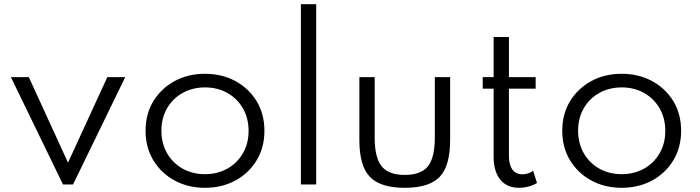

<svg xmlns="http://www.w3.org/2000/svg" viewBox="-20 -880 3338 916"><path d="M328.5 0 577.5 -512H492L304.5 -104L117.5 -512H32L280.5 0Z M958 16C1011.5 16 1059.5 4.5 1102.5 -18.5C1145 -41.5 1179 -73.5 1204 -114.5C1229 -155.5 1241.5 -202.5 1241.5 -256C1241.5 -309.5 1229 -357 1204 -398C1179 -438.5 1145 -470.5 1102.5 -493.5C1059.5 -516.5 1011.5 -528 958 -528C904.5 -528 856 -516.5 813.5 -493.5C771 -470.5 737 -438.5 712 -398C687 -357 674.5 -309.5 674.5 -256C674.5 -202.5 687 -155.5 712 -114.5C737 -73.5 771 -41.5 814 -18.5C856.5 4.5 904.5 16 958 16ZM958 -49C918 -49 882.5 -58 851 -75.5C788.5 -111 750 -176 750 -256C750 -296.5 759 -332 777 -363.5C813 -425.5 878 -463 958 -463C998 -463 1033.5 -454 1065 -436.5C1127.5 -401 1166 -336.5 1166 -256C1166 -215.5 1157 -180 1139 -149C1103 -86.5 1038 -49 958 -49Z M1488.5 0V-860H1415.5V0Z M1911 16C1989 16 2044.5 -1.5 2078 -36.5C2111 -71.5 2127.5 -130 2127.5 -212V-512H2054.5V-225C2054.5 -160.5 2043.5 -114.5 2022 -87C2000 -59.5 1963 -45.5 1911 -45.5C1859.5 -45.5 1822.5 -59.5 1800.5 -87C1778.5 -114.5 1767.5 -160.5 1767.5 -225V-512H1694.5V-212C1694.5 -130 1711 -71.5 1744.5 -36.5C1778 -1.5 1833.5 16 1911 16Z M2456 16C2486.5 16 2519.5 7 2542 -7L2523.5 -65C2508.5 -54 2491 -48.5 2471.5 -48.5C2431 -48.5 2408 -79.5 2408 -136V-457H2535.5V-512H2408V-703.5H2335V-512H2283V-457H2335V-132C2335 -38 2379.5 16 2456 16Z M2946 16C2999.5 16 3047.5 4.5 3090.5 -18.5C3133 -41.5 3167 -73.5 3192 -114.5C3217 -155.5 3229.5 -202.5 3229.5 -256C3229.5 -309.5 3217 -357 3192 -398C3167 -438.5 3133 -470.5 3090.5 -493.5C3047.5 -516.5 2999.5 -528 2946 -528C2892.5 -528 2844 -516.5 2801.5 -493.5C2759 -470.5 2725 -438.5 2700 -398C2675 -357 2662.5 -309.5 2662.5 -256C2662.5 -202.5 2675 -155.5 2700 -114.5C2725 -73.5 2759 -41.5 2802 -18.5C2844.5 4.5 2892.5 16 2946 16ZM2946 -49C2906 -49 2870.5 -58 2839 -75.5C2776.5 -111 2738 -176 2738 -256C2738 -296.5 2747 -332 2765 -363.5C2801 -425.5 2866 -463 2946 -463C2986 -463 3021.5 -454 3053 -436.5C3115.5 -401 3154 -336.5 3154 -256C3154 -215.5 3145 -180 3127 -149C3091 -86.5 3026 -49 2946 -49Z"/></svg>

Font: Spartan
Style: Regular
Weight: 400
Designer: Matt Bailey, Mirko Velimirovic
Foundry: Matt Bailey
Version: Version 1.003